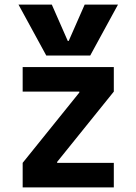

<svg xmlns="http://www.w3.org/2000/svg" viewBox="-20 -810 590 830"><path d="M60 -790H204L273 -633H277L346 -790H490L370 -570H180ZM78 0V-106L323 -410V-414H78V-520H472V-414L227 -110V-106H472V0Z"/></svg>

Font: M PLUS Code Latin SemiExpanded SemiBold
Style: Regular
Weight: 600
Width: 6
Designer: Coji Morishita
Foundry: UNDERFOREST DESIGN
Version: Version 1.002; ttfautohint (v1.8.3)